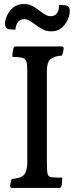

<svg xmlns="http://www.w3.org/2000/svg" viewBox="-20 -1010 365 950"><path d="M40 -80Q30 -80 30 -90Q30 -94 32.5 -106Q35 -118 39 -125Q83 -127 99 -145.5Q115 -164 115 -205V-660Q115 -692 110.5 -706Q106 -720 90 -724Q74 -728 41 -729Q41 -742 43 -753.5Q45 -765 46 -770Q49 -780 57 -780H285Q295 -780 295 -770Q295 -766 292.5 -754Q290 -742 286 -735Q246 -732 229 -716.5Q212 -701 212 -660V-205Q212 -161 216 -148Q220 -135 235 -133Q245 -132 261.5 -131.5Q278 -131 288 -131Q288 -104 284 -90Q281 -80 273 -80ZM302 -984Q327 -982 325 -951Q325 -937 315.5 -914Q306 -891 286 -873Q266 -855 233 -855Q207 -855 186 -867.5Q165 -880 148 -893Q130 -907 120.5 -911Q111 -915 102 -915Q61 -915 56 -863L27 -865Q3 -866 5 -899Q6 -914 16 -935.5Q26 -957 46.5 -973.5Q67 -990 99 -990Q125 -990 145 -978Q165 -966 181 -953Q199 -939 209.5 -934.5Q220 -930 230 -930Q253 -930 263 -946Q273 -962 272 -986Z"/></svg>

Font: Gowun Batang
Style: Bold
Weight: 700
Designer: Yanghee Ryu
Foundry: Yanghee Ryu
Version: Version 2.000